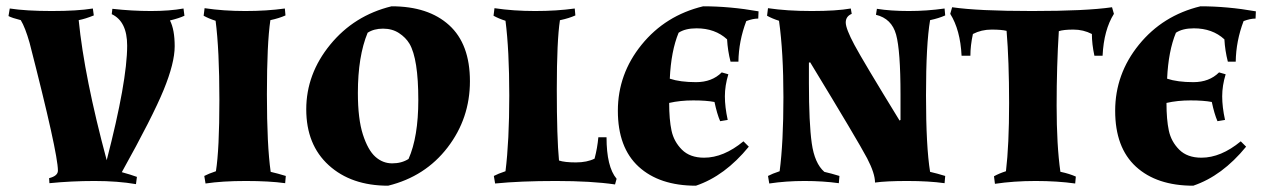

<svg xmlns="http://www.w3.org/2000/svg" viewBox="-20 -575 4010 610"><path d="M412 10Q354 0 280.5 0Q207 0 137 7L136 -9Q164 -16 164 -33Q164 -89 74 -439Q60 -488 46 -511Q18 -518 7 -524L11 -548Q63 -540 144.5 -540Q226 -540 275 -548L278 -526Q251 -515 230 -511Q248 -330 319 -66Q384 -317 384 -430Q384 -507 335 -530L337 -547Q400 -540 459.5 -540Q519 -540 563 -548L566 -525Q549 -517 520 -510Q535 -481 535 -428Q535 -375 500 -289.5Q465 -204 367 -28Q396 -20 415 -13Z M666 -31Q677 -100 677 -258Q677 -416 665 -509Q643 -516 627 -525L630 -549Q690 -540 759 -540Q828 -540 885 -548L887 -526Q867 -517 839 -511Q828 -437 828 -275Q828 -113 840 -29Q862 -24 888 -16L886 7Q836 0 761 0Q686 0 633 8L629 -16Q642 -23 666 -31Z M1224 -555Q1341 -555 1407 -495Q1473 -435 1473 -317Q1473 -199 1402 -106.5Q1331 -14 1213 15Q1096 15 1024.5 -50Q953 -115 953 -227.5Q953 -340 1029 -433Q1105 -526 1224 -555ZM1148 -471Q1117 -396 1117 -280Q1117 -197 1133 -147.5Q1149 -98 1172.5 -77Q1196 -56 1226 -56Q1256 -56 1278 -70Q1309 -140 1309 -257Q1309 -388 1281 -436Q1269 -456 1247.5 -470Q1226 -484 1197 -484Q1168 -484 1148 -471Z M1586 -31Q1598 -127 1598 -271.5Q1598 -416 1586 -509Q1564 -516 1548 -525L1551 -549Q1611 -540 1680 -540Q1749 -540 1806 -548L1808 -526Q1788 -517 1760 -511H1759Q1749 -446 1749 -291.5Q1749 -137 1756 -65Q1774 -59 1809.5 -59Q1845 -59 1869 -71Q1878 -105 1881 -139H1907Q1907 -45 1939 -7L1934 11Q1859 0 1746 0Q1633 0 1553 8L1549 -16Q1562 -23 1586 -31Z M2217 -74Q2279 -74 2342 -126L2359 -109Q2283 -16 2191 15Q2075 15 2009 -45.5Q1943 -106 1943 -223Q1943 -340 2018.5 -433Q2094 -526 2214 -555Q2299 -555 2390 -539L2389 -516Q2372 -516 2351 -508Q2327 -445 2326 -379H2301Q2292 -414 2290 -450Q2252 -485 2193 -485Q2157 -485 2136 -471Q2112 -413 2108 -325Q2141 -314 2191.5 -314Q2242 -314 2273 -345L2294 -339Q2283 -303 2283 -269Q2283 -235 2292 -194L2268 -190Q2258 -213 2250 -251Q2224 -256 2182.5 -256Q2141 -256 2106 -248Q2106 -195 2113.5 -160Q2121 -125 2146.5 -99.5Q2172 -74 2217 -74Z M2457 -31Q2469 -123 2469 -266Q2469 -409 2455 -509Q2433 -516 2417 -525L2420 -549Q2480 -540 2559 -540Q2638 -540 2683 -548L2686 -531Q2667 -523 2667 -503.5Q2667 -484 2694.5 -432.5Q2722 -381 2838 -192L2841 -194V-273Q2841 -414 2827 -465Q2813 -516 2763 -528L2766 -547Q2810 -540 2867.5 -540Q2925 -540 2981 -548L2983 -526Q2963 -517 2935 -511Q2922 -435 2922 -272Q2922 -109 2935 -29Q2957 -24 2983 -16L2981 7Q2931 0 2863 0Q2795 0 2760 5Q2760 -24 2735 -72Q2706 -127 2554 -377L2550 -376V-311Q2550 -184 2559 -120Q2568 -56 2599 -29Q2621 -24 2647 -16L2645 7Q2595 0 2536 0Q2477 0 2424 8L2420 -16Q2433 -23 2457 -31Z M3176 -31Q3186 -114 3186 -247.5Q3186 -381 3178 -477Q3162 -481 3130 -481Q3098 -481 3071 -467Q3063 -430 3063 -398H3035Q3031 -480 2999 -531L3005 -552Q3087 -540 3259 -540Q3431 -540 3513 -552L3519 -531Q3487 -480 3483 -398H3457Q3449 -435 3449 -467Q3422 -481 3390.5 -481Q3359 -481 3344 -476Q3337 -366 3337 -239.5Q3337 -113 3349 -29H3350Q3378 -23 3398 -14L3396 8Q3339 0 3270 0Q3201 0 3141 9L3138 -15Q3154 -24 3176 -31Z M3797 -74Q3859 -74 3922 -126L3939 -109Q3863 -16 3771 15Q3655 15 3589 -45.5Q3523 -106 3523 -223Q3523 -340 3598.5 -433Q3674 -526 3794 -555Q3879 -555 3970 -539L3969 -516Q3952 -516 3931 -508Q3907 -445 3906 -379H3881Q3872 -414 3870 -450Q3832 -485 3773 -485Q3737 -485 3716 -471Q3692 -413 3688 -325Q3721 -314 3771.5 -314Q3822 -314 3853 -345L3874 -339Q3863 -303 3863 -269Q3863 -235 3872 -194L3848 -190Q3838 -213 3830 -251Q3804 -256 3762.5 -256Q3721 -256 3686 -248Q3686 -195 3693.5 -160Q3701 -125 3726.5 -99.5Q3752 -74 3797 -74Z"/></svg>

Font: Almendra SC
Style: Bold
Weight: 700
Designer: Ana Sanfelippo
Foundry: Ana Sanfelippo
Version: Version 1.003